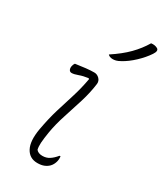

<svg xmlns="http://www.w3.org/2000/svg" viewBox="-206 -895 847 991"><g transform="rotate(30 218.0 -399.0)"><path d="M102 -525Q135 -530 162.5 -533Q190 -536 212 -536Q229 -536 242 -523Q255 -510 253 -492Q246 -437 228 -378.5Q210 -320 191 -262.5Q172 -205 163 -152Q156 -109 154.5 -85Q153 -61 157 -44Q169 -29 194 -29Q217 -29 235 -40.5Q253 -52 271 -74H277Q279 -53 274 -39Q272 -32 267.5 -23.5Q263 -15 256 -8Q245 3 229 9.5Q213 16 190 16Q143 16 121.5 -24Q100 -64 113 -140Q126 -212 143 -268Q160 -324 177 -377.5Q194 -431 205 -492L201 -496Q171 -492 148 -483.5Q125 -475 111 -475Q100 -475 95.5 -484.5Q91 -494 94 -507Q96 -517 102 -525ZM390 -813Q412 -816 428 -807Q444 -798 426 -771Q404 -738 370.5 -706.5Q337 -675 304 -657Q288 -648 278 -645.5Q268 -643 260 -643Q239 -643 230 -654Q288 -692 326 -730.5Q364 -769 390 -813Z"/></g></svg>

Font: Recursive Sn Csl St Lt
Style: Italic
Weight: 300
Italic angle: -15°
Version: Version 1.079;hotconv 1.0.112;makeotfexe 2.5.65598; ttfautoh